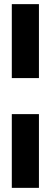

<svg xmlns="http://www.w3.org/2000/svg" viewBox="-20 -787 245 927"><path d="M37 -767H168V-410H37ZM37 -236H168V120H37Z"/></svg>

Font: Pridi Medium
Style: Regular
Weight: 500
Designer: Katatrad Team
Foundry: CadsonDemak
Version: Version 1.001